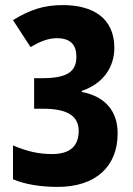

<svg xmlns="http://www.w3.org/2000/svg" viewBox="-20 -722 522 754"><path d="M429 -534C429 -651 345 -702 227 -702C150 -702 97 -683 31 -643L100 -537C132 -556 166 -572 203 -572C257 -572 280 -546 280 -499C280 -443 247 -415 147 -415H114V-295H150C245 -295 289 -266 289 -208C289 -149 256 -117 184 -117C131 -117 85 -128 31 -151V-18C78 2 140 12 206 12C357 12 442 -69 442 -198C442 -285 394 -343 301 -361V-365C385 -393 429 -458 429 -534Z"/></svg>

Font: Noto Sans Kannada ExtraCondensed ExtraBold
Style: Regular
Weight: 800
Width: 2
Designer: Jelle Bosma - Monotype Design Team
Foundry: Monotype Imaging Inc.
Version: Version 2.005